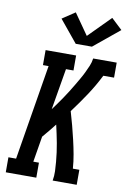

<svg xmlns="http://www.w3.org/2000/svg" viewBox="-105 -1047 740 1109"><g transform="rotate(10 265.5 -492.5)"><path d="M10 0V-88H55L147 -647H114V-735H293V-647H249L208 -405Q222 -424 236 -443.5Q250 -463 263.5 -483Q277 -503 290 -523.5Q303 -544 315 -564.5Q327 -585 339 -605.5Q351 -626 361.5 -647.5Q372 -669 381 -690.5Q390 -712 393 -735H531V-647H468Q437 -585 398.5 -527Q360 -469 318 -413Q330 -373 340.5 -333Q351 -293 360.5 -252.5Q370 -212 377.5 -171Q385 -130 388 -88H426V0H285Q290 -28 289 -55.5Q288 -83 285.5 -110Q283 -137 279.5 -164Q276 -191 271 -217.5Q266 -244 260.5 -270Q255 -296 249 -322Q233 -301 215.5 -280Q198 -259 181 -239L156 -88H189V0ZM279 -801 173 -930 248 -980 334 -857 461 -985 525 -925 374 -801Z"/></g></svg>

Font: Iosevka Curly Slab SmBdObl
Style: Regular
Weight: 600
Italic angle: -9°
Monospace: yes
Designer: Belleve Invis
Foundry: Belleve Invis
Version: Version 11.0.0; ttfautohint (v1.8.3)